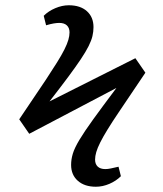

<svg xmlns="http://www.w3.org/2000/svg" viewBox="-20 -620 620 729"><path d="M344 89Q301 89 275.5 66.5Q250 44 250 6Q250 -15 256.5 -36.5Q263 -58 281.5 -89Q300 -120 334 -167Q368 -214 422 -286L91 -112L53 -167L154 -317Q179 -355 196.5 -383Q214 -411 224.5 -432Q235 -453 239.5 -468.5Q244 -484 244 -497Q244 -514 234 -523.5Q224 -533 205 -533Q196 -533 184 -531Q172 -529 155 -524L146 -560Q164 -578 190 -589Q216 -600 241 -600Q285 -600 310 -577.5Q335 -555 335 -517Q335 -500 331 -483Q327 -466 316.5 -445Q306 -424 287 -395.5Q268 -367 239 -328Q210 -289 168 -235L494 -399L532 -344L431 -194Q406 -157 388.5 -128.5Q371 -100 360.5 -79Q350 -58 345.5 -42.5Q341 -27 341 -14Q341 3 351 12.5Q361 22 380 22Q389 22 401 19.5Q413 17 430 13L439 49Q421 67 395.5 78Q370 89 344 89Z"/></svg>

Font: Literata Variable Black
Style: Regular
Weight: 900
Designer: Latin by Veronika Burian and Jose Scaglione. Greek by Irene Vlachou. Cyrillic by Vera Evstafieva.
Foundry: TypeTogether
Version: Version 3.021